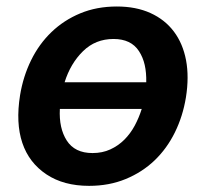

<svg xmlns="http://www.w3.org/2000/svg" viewBox="-20 -573 648 603"><path d="M43 -273.8Q52.6 -332.7 77.6 -383.7Q102.6 -434.7 141.5 -472.1Q180.4 -509.6 232.1 -531.1Q283.7 -552.6 346.9 -552.6Q407.3 -552.6 452.6 -532Q497.9 -511.4 526.1 -473.9Q554.3 -436.4 564.3 -383.9Q574.2 -331.3 563.9 -267Q554.3 -208.1 529.3 -157.3Q504.3 -106.5 465.4 -69.2Q426.5 -32 374.6 -10.7Q322.8 10.7 259.9 10.7Q180 10.7 126.1 -25.2Q71 -61.8 50.1 -124.3Q29.1 -186.8 43 -273.8ZM189.6 -131.7Q214.8 -92.3 270.6 -92.3Q301.5 -92.3 326.3 -103.7Q351.2 -115.1 370.4 -134.2Q389.6 -153.4 403.1 -178.4Q416.5 -203.5 425.1 -230.8H168Q164.8 -170.5 189.6 -131.7ZM439.3 -314.6Q440 -344.8 434.5 -369Q429 -393.1 416.5 -412.3Q391.7 -450.6 336.6 -450.6Q279.8 -450.6 240.8 -412.3Q201.3 -373.6 182.9 -314.6Z"/></svg>

Font: Inter P Semi Bold
Style: Italic
Weight: 600
Italic angle: 9.39999°
Designer: Rasmus Andersson
Foundry: rsms
Version: Version 3.018;git-588b23468